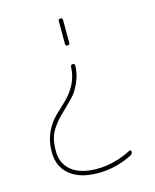

<svg xmlns="http://www.w3.org/2000/svg" viewBox="-112 -587 723 893"><g transform="rotate(-15 250.0 -140.0)"><path d="M254.9 -389.6V-500Q254.9 -509.8 265.1 -509.8Q275.4 -509.8 275.4 -500V-389.6Q275.4 -379.9 265.1 -379.9Q254.9 -379.9 254.9 -389.6ZM250 230.5Q162.1 230.5 113.8 190.4Q65.4 150.4 65.4 80.1Q65.4 28.3 84 -12.2Q102.5 -52.7 129.9 -79.6Q157.2 -106.4 184.6 -131.8Q211.9 -157.2 232.4 -194.8Q252.9 -232.4 254.9 -279.3Q254.9 -290 265.1 -290Q275.4 -290 275.4 -281.2Q274.4 -238.3 257.3 -200.7Q240.2 -163.1 224.1 -145.5Q208 -127.9 175.8 -96.7Q152.3 -74.2 140.6 -61.5Q128.9 -48.8 113.3 -26.4Q97.7 -3.9 91.3 22Q85 47.9 85 80.1Q85 141.6 127.9 175.8Q170.9 210 250 210Q332 210 415 168Q418 166 421.4 168Q424.8 169.9 424.8 173.8Q424.8 184.6 415 190.4Q335 230.5 250 230.5Z"/></g></svg>

Font: Rounded-X Mgen+ 1m thin
Style: Regular
Weight: 100
Designer: [Source Han Sans]
Ryoko NISHIZUKA  (kana & ideographs); Paul D. Hunt (Latin, Greek & Cyrillic); Wenlong ZHANG  (bopomofo
Version: Version 1.059.20150602